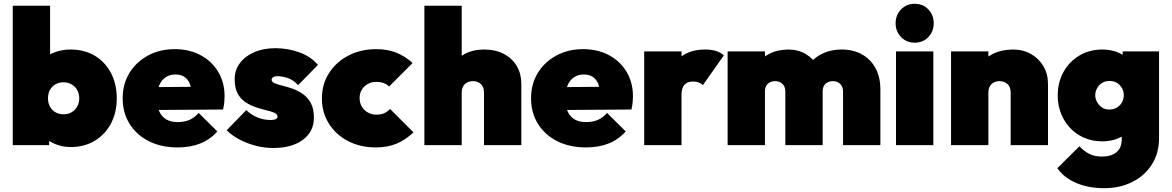

<svg xmlns="http://www.w3.org/2000/svg" viewBox="-20 -762 6151 1008"><path d="M350 10Q306 10 267 -7Q228 -24 201 -52.5Q174 -81 166 -115V-387Q174 -421 201 -447Q228 -473 267 -487.5Q306 -502 350 -502Q423 -502 477.5 -469.5Q532 -437 562.5 -379Q593 -321 593 -246Q593 -171 562.5 -113.5Q532 -56 477.5 -23Q423 10 350 10ZM47 0V-732H243V-371L211 -252L238 -132V0ZM314 -162Q338 -162 356.5 -173Q375 -184 385.5 -203Q396 -222 396 -246Q396 -270 385.5 -289Q375 -308 356 -319Q337 -330 313 -330Q289 -330 270.5 -319Q252 -308 242 -289.5Q232 -271 232 -246Q232 -221 242.5 -202Q253 -183 271.5 -172.5Q290 -162 314 -162Z M913 12Q827 12 762 -20.5Q697 -53 660.5 -111.5Q624 -170 624 -246Q624 -321 659.5 -379Q695 -437 757 -470.5Q819 -504 897 -504Q974 -504 1033 -472.5Q1092 -441 1125.5 -385Q1159 -329 1159 -257Q1159 -242 1157.5 -225.5Q1156 -209 1151 -187L707 -184V-304L1078 -307L987 -254Q987 -294 977.5 -319.5Q968 -345 949 -358Q930 -371 901 -371Q871 -371 849 -356Q827 -341 815.5 -313Q804 -285 804 -245Q804 -204 816.5 -176.5Q829 -149 853 -135Q877 -121 913 -121Q948 -121 974.5 -132.5Q1001 -144 1023 -169L1121 -72Q1084 -30 1032 -9Q980 12 913 12Z M1414 15Q1368 15 1322 3Q1276 -9 1236.5 -30Q1197 -51 1170 -78L1273 -184Q1297 -160 1330.5 -146Q1364 -132 1401 -132Q1418 -132 1427.5 -136.5Q1437 -141 1437 -149Q1437 -163 1420.5 -170Q1404 -177 1378.5 -183Q1353 -189 1324.5 -198.5Q1296 -208 1270 -224.5Q1244 -241 1228 -270.5Q1212 -300 1212 -346Q1212 -393 1238.5 -429.5Q1265 -466 1313.5 -487.5Q1362 -509 1426 -509Q1491 -509 1552 -487Q1613 -465 1649 -421L1545 -315Q1520 -343 1490 -352.5Q1460 -362 1440 -362Q1421 -362 1413.5 -356.5Q1406 -351 1406 -343Q1406 -332 1422 -325Q1438 -318 1463.5 -312Q1489 -306 1517 -296Q1545 -286 1570.5 -268Q1596 -250 1612 -220.5Q1628 -191 1628 -144Q1628 -71 1570 -28Q1512 15 1414 15Z M1952 12Q1872 12 1808 -21Q1744 -54 1707 -112.5Q1670 -171 1670 -245Q1670 -320 1707.5 -378.5Q1745 -437 1809.5 -470.5Q1874 -504 1955 -504Q2013 -504 2059.5 -486Q2106 -468 2146 -431L2023 -308Q2010 -320 1994 -326Q1978 -332 1955 -332Q1931 -332 1911.5 -321.5Q1892 -311 1880 -292Q1868 -273 1868 -247Q1868 -221 1880 -201.5Q1892 -182 1912 -171Q1932 -160 1955 -160Q1981 -160 1998 -168Q2015 -176 2028 -190L2151 -67Q2108 -27 2061 -7.5Q2014 12 1952 12Z M2521 0V-276Q2521 -305 2504.5 -320.5Q2488 -336 2463 -336Q2446 -336 2432.5 -329Q2419 -322 2411.5 -308.5Q2404 -295 2404 -276L2328 -310Q2328 -370 2352.5 -413Q2377 -456 2420.5 -479Q2464 -502 2522 -502Q2582 -502 2626 -478.5Q2670 -455 2693.5 -414.5Q2717 -374 2717 -321V0ZM2208 0V-732H2404V0Z M3057 12Q2971 12 2906 -20.5Q2841 -53 2804.5 -111.5Q2768 -170 2768 -246Q2768 -321 2803.5 -379Q2839 -437 2901 -470.5Q2963 -504 3041 -504Q3118 -504 3177 -472.5Q3236 -441 3269.5 -385Q3303 -329 3303 -257Q3303 -242 3301.5 -225.5Q3300 -209 3295 -187L2851 -184V-304L3222 -307L3131 -254Q3131 -294 3121.5 -319.5Q3112 -345 3093 -358Q3074 -371 3045 -371Q3015 -371 2993 -356Q2971 -341 2959.5 -313Q2948 -285 2948 -245Q2948 -204 2960.5 -176.5Q2973 -149 2997 -135Q3021 -121 3057 -121Q3092 -121 3118.5 -132.5Q3145 -144 3167 -169L3265 -72Q3228 -30 3176 -9Q3124 12 3057 12Z M3362 0V-492H3558V0ZM3558 -266 3467 -347Q3505 -427 3555.5 -464.5Q3606 -502 3682 -502Q3716 -502 3740.5 -494Q3765 -486 3780 -471L3670 -315Q3663 -323 3649.5 -328.5Q3636 -334 3618 -334Q3588 -334 3573 -316.5Q3558 -299 3558 -266Z M3800 0V-492H3996V0ZM4103 0V-282Q4103 -307 4088 -321.5Q4073 -336 4050 -336Q4034 -336 4021.5 -329.5Q4009 -323 4002.5 -311Q3996 -299 3996 -282L3920 -310Q3920 -370 3946.5 -413Q3973 -456 4018 -479Q4063 -502 4120 -502Q4170 -502 4210.5 -478Q4251 -454 4275 -411.5Q4299 -369 4299 -311V0ZM4406 0V-282Q4406 -307 4391 -321.5Q4376 -336 4353 -336Q4337 -336 4324.5 -329.5Q4312 -323 4305.5 -311Q4299 -299 4299 -282L4184 -281Q4184 -350 4211.5 -399.5Q4239 -449 4288 -475.5Q4337 -502 4400 -502Q4459 -502 4504.5 -477Q4550 -452 4576 -405Q4602 -358 4602 -292V0Z M4684 0V-492H4880V0ZM4782 -538Q4739 -538 4710.5 -567.5Q4682 -597 4682 -640Q4682 -683 4710.5 -712.5Q4739 -742 4782 -742Q4826 -742 4854 -712.5Q4882 -683 4882 -640Q4882 -597 4854 -567.5Q4826 -538 4782 -538Z M5286 0V-276Q5286 -305 5269.5 -320.5Q5253 -336 5228 -336Q5211 -336 5197.5 -329Q5184 -322 5176.5 -308.5Q5169 -295 5169 -276L5093 -310Q5093 -370 5119.5 -413Q5146 -456 5192.5 -479Q5239 -502 5298 -502Q5351 -502 5392.5 -478.5Q5434 -455 5458 -414.5Q5482 -374 5482 -321V0ZM4973 0V-492H5169V0Z M5777 226Q5694 226 5630 198.5Q5566 171 5531 121L5647 6Q5670 31 5698 45.5Q5726 60 5766 60Q5814 60 5841.5 37Q5869 14 5869 -30V-160L5901 -266L5874 -371V-492H6065V-38Q6065 43 6027 102Q5989 161 5924 193.5Q5859 226 5777 226ZM5768 -20Q5699 -20 5646 -52Q5593 -84 5563 -139Q5533 -194 5533 -261Q5533 -329 5563 -383.5Q5593 -438 5646 -470Q5699 -502 5768 -502Q5811 -502 5847.5 -487.5Q5884 -473 5908.5 -447Q5933 -421 5940 -387V-135Q5933 -101 5908.5 -75Q5884 -49 5847.5 -34.5Q5811 -20 5768 -20ZM5804 -187Q5828 -187 5845 -198Q5862 -209 5871 -226Q5880 -243 5880 -262Q5880 -281 5871 -298Q5862 -315 5845.5 -326Q5829 -337 5805 -337Q5782 -337 5765 -326Q5748 -315 5739 -297.5Q5730 -280 5730 -262Q5730 -245 5739 -227.5Q5748 -210 5764.5 -198.5Q5781 -187 5804 -187Z"/></svg>

Font: Outfit Thin Black
Style: Regular
Weight: 900
Version: Version 1.100;gftools[0.9.27]